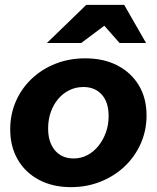

<svg xmlns="http://www.w3.org/2000/svg" viewBox="-20 -760 644 790"><path d="M272 10Q197 10 140.5 -20Q84 -50 53 -103.5Q22 -157 22 -228Q22 -290 45.5 -343.5Q69 -397 111 -436.5Q153 -476 209 -498Q265 -520 331 -520Q407 -520 463.5 -490.5Q520 -461 551.5 -408.5Q583 -356 583 -285Q583 -223 559 -169Q535 -115 492.5 -75Q450 -35 393.5 -12.5Q337 10 272 10ZM283 -108Q313 -108 339 -121.5Q365 -135 384.5 -159Q404 -183 415.5 -214.5Q427 -246 427 -283Q427 -339 399 -370.5Q371 -402 323 -402Q292 -402 265.5 -389Q239 -376 219.5 -353Q200 -330 189 -299Q178 -268 178 -231Q178 -175 206 -141.5Q234 -108 283 -108ZM173 -583 335 -740H491L581 -583H472L360 -710H484L314 -583Z"/></svg>

Font: Instrument Sans
Style: Bold Italic
Weight: 700
Italic angle: -13°
Designer: Rodrigo Fuenzalida
Foundry: fragTYPE
Version: Version 1.000;gftools[0.9.28]